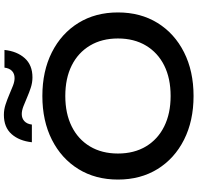

<svg xmlns="http://www.w3.org/2000/svg" viewBox="-34 -968 1016 988"><g transform="rotate(-90 474.0 -474.0)"><path d="M474 14Q346 14 249 -35Q152 -84 98 -171.5Q44 -259 44 -375Q44 -491 98 -578.5Q152 -666 249 -715Q346 -764 474 -764Q602 -764 699 -715Q796 -666 850 -578.5Q904 -491 904 -375Q904 -259 850 -171.5Q796 -84 699 -35Q602 14 474 14ZM474 -104Q565 -104 631 -137Q697 -170 733.5 -231Q770 -292 770 -375Q770 -458 733.5 -519Q697 -580 631 -613Q565 -646 474 -646Q384 -646 317.5 -613Q251 -580 214.5 -519Q178 -458 178 -375Q178 -292 214.5 -231Q251 -170 317.5 -137Q384 -104 474 -104ZM236 -818Q243 -883 278 -922.5Q313 -962 377 -962Q404 -962 430 -953.5Q456 -945 480.5 -934.5Q505 -924 526.5 -915.5Q548 -907 566 -907Q589 -907 603 -920.5Q617 -934 620 -959H711Q704 -894 668.5 -854.5Q633 -815 570 -815Q543 -815 517 -823.5Q491 -832 467 -842.5Q443 -853 421 -861.5Q399 -870 381 -870Q359 -870 344.5 -856.5Q330 -843 327 -818Z"/></g></svg>

Font: Unbounded
Style: Regular
Weight: 400
Designer: Luke Prowse, Jean-Baptiste Morizot, Fátima Lázaro, Florian Runge
Foundry: NaN
Version: Version 1.701;gftools[0.9.28.dev5+ged2979d]